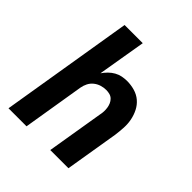

<svg xmlns="http://www.w3.org/2000/svg" viewBox="-200 -868 1001 1001"><g transform="rotate(45 300.0 -367.5)"><path d="M23 0 144 -735H278L233 -468Q244 -484 258 -498Q272 -512 289 -521.5Q306 -531 324 -534.5Q342 -538 360 -538Q389 -538 416.5 -530Q444 -522 464.5 -504.5Q485 -487 497.5 -462.5Q510 -438 515.5 -410.5Q521 -383 519.5 -354Q518 -325 514 -296L465 0H331L383 -314Q386 -327 386.5 -340.5Q387 -354 385 -367Q383 -380 378 -391.5Q373 -403 364 -412Q355 -421 342.5 -424.5Q330 -428 316 -428Q298 -428 280 -422.5Q262 -417 247 -405Q232 -393 223.5 -376Q215 -359 212 -341L156 0Z"/></g></svg>

Font: Iosevka Curly XBdEx
Style: Italic
Weight: 800
Width: 7
Italic angle: -9°
Monospace: yes
Designer: Belleve Invis
Foundry: Belleve Invis
Version: Version 11.1.0; ttfautohint (v1.8.3)